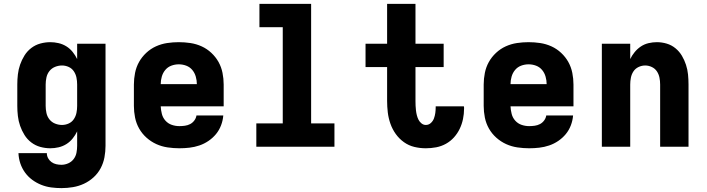

<svg xmlns="http://www.w3.org/2000/svg" viewBox="-20 -755 3640 988"><path d="M296 213Q270 213 243.5 209.5Q217 206 192 196Q167 186 145.5 170Q124 154 108.5 132.5Q93 111 84.5 85.5Q76 60 75 33H221Q221 47 227.5 59Q234 71 245 79Q256 87 269.5 90Q283 93 296 93Q314 93 331 85.5Q348 78 359 63.5Q370 49 373.5 31Q377 13 377 -5V-79Q368 -60 354 -42.5Q340 -25 321.5 -13.5Q303 -2 281.5 3Q260 8 239 8Q213 8 187.5 1Q162 -6 141 -22Q120 -38 106 -60.5Q92 -83 83.5 -107.5Q75 -132 72 -158Q69 -184 69 -210V-320Q69 -346 72 -372Q75 -398 83.5 -422.5Q92 -447 106 -469.5Q120 -492 141 -508Q162 -524 187.5 -531Q213 -538 239 -538Q260 -538 281.5 -533Q303 -528 321.5 -516.5Q340 -505 354 -487.5Q368 -470 377 -451V-530H523V-5Q523 25 517.5 54.5Q512 84 498 110.5Q484 137 461.5 157.5Q439 178 412 190.5Q385 203 355.5 208Q326 213 296 213ZM299 -112Q317 -112 333.5 -119.5Q350 -127 360 -142Q370 -157 373.5 -174.5Q377 -192 377 -210V-320Q377 -338 373.5 -355.5Q370 -373 360 -388Q350 -403 333.5 -410.5Q317 -418 299 -418Q281 -418 263.5 -411Q246 -404 234.5 -389.5Q223 -375 219 -356.5Q215 -338 215 -320V-210Q215 -192 219 -173.5Q223 -155 234.5 -140.5Q246 -126 263.5 -119Q281 -112 299 -112Z M903 8Q873 8 842.5 3.5Q812 -1 784.5 -13.5Q757 -26 734 -46.5Q711 -67 696 -93.5Q681 -120 675 -150Q669 -180 669 -210V-320Q669 -350 675 -380Q681 -410 695.5 -436Q710 -462 732.5 -483Q755 -504 782.5 -516.5Q810 -529 840 -533.5Q870 -538 900 -538Q930 -538 960 -533.5Q990 -529 1017.5 -516.5Q1045 -504 1067.5 -483Q1090 -462 1104.5 -436Q1119 -410 1125 -380Q1131 -350 1131 -320V-208H807Q808 -188 813 -168.5Q818 -149 831.5 -134Q845 -119 864 -112.5Q883 -106 903 -106Q917 -106 931.5 -108Q946 -110 958.5 -116.5Q971 -123 980 -135Q989 -147 991 -161H1129Q1127 -135 1117.5 -110Q1108 -85 1091.5 -65Q1075 -45 1053 -30Q1031 -15 1006 -6.5Q981 2 955 5Q929 8 903 8ZM807 -322H993Q993 -341 987.5 -360.5Q982 -380 969.5 -395Q957 -410 938.5 -417Q920 -424 900 -424Q880 -424 861.5 -417Q843 -410 830.5 -395Q818 -380 812.5 -360.5Q807 -341 807 -322Z M1299 0V-120H1435V-615H1315V-735H1581V-120H1701V0Z M2171 8Q2141 8 2112 1Q2083 -6 2058.5 -23.5Q2034 -41 2016.5 -65.5Q1999 -90 1989 -118.5Q1979 -147 1975.5 -176.5Q1972 -206 1972 -236V-410H1861V-530H1972V-735H2118V-530H2263V-410H2118V-236Q2118 -224 2118.5 -211.5Q2119 -199 2120.5 -186.5Q2122 -174 2125 -162Q2128 -150 2133.5 -139Q2139 -128 2149 -120Q2159 -112 2171 -112Q2186 -112 2197 -122Q2208 -132 2213 -145.5Q2218 -159 2220 -173.5Q2222 -188 2222 -203Q2222 -204 2222 -205Q2222 -206 2222 -208H2367Q2368 -205 2368 -202Q2368 -199 2368 -196Q2368 -169 2362.5 -142.5Q2357 -116 2345.5 -92Q2334 -68 2316 -48Q2298 -28 2274.5 -15Q2251 -2 2224.5 3Q2198 8 2171 8Z M2703 8Q2673 8 2642.5 3.5Q2612 -1 2584.5 -13.5Q2557 -26 2534 -46.5Q2511 -67 2496 -93.5Q2481 -120 2475 -150Q2469 -180 2469 -210V-320Q2469 -350 2475 -380Q2481 -410 2495.5 -436Q2510 -462 2532.5 -483Q2555 -504 2582.5 -516.5Q2610 -529 2640 -533.5Q2670 -538 2700 -538Q2730 -538 2760 -533.5Q2790 -529 2817.5 -516.5Q2845 -504 2867.5 -483Q2890 -462 2904.5 -436Q2919 -410 2925 -380Q2931 -350 2931 -320V-208H2607Q2608 -188 2613 -168.5Q2618 -149 2631.5 -134Q2645 -119 2664 -112.5Q2683 -106 2703 -106Q2717 -106 2731.5 -108Q2746 -110 2758.5 -116.5Q2771 -123 2780 -135Q2789 -147 2791 -161H2929Q2927 -135 2917.5 -110Q2908 -85 2891.5 -65Q2875 -45 2853 -30Q2831 -15 2806 -6.5Q2781 2 2755 5Q2729 8 2703 8ZM2607 -322H2793Q2793 -341 2787.5 -360.5Q2782 -380 2769.5 -395Q2757 -410 2738.5 -417Q2720 -424 2700 -424Q2680 -424 2661.5 -417Q2643 -410 2630.5 -395Q2618 -380 2612.5 -360.5Q2607 -341 2607 -322Z M3077 0V-530H3223V-451Q3232 -470 3246 -487Q3260 -504 3278 -516Q3296 -528 3317.5 -533Q3339 -538 3360 -538Q3386 -538 3411 -530.5Q3436 -523 3456 -506.5Q3476 -490 3489 -468Q3502 -446 3510 -421.5Q3518 -397 3520.5 -371.5Q3523 -346 3523 -320V0H3377V-320Q3377 -338 3373.5 -355.5Q3370 -373 3360.5 -387.5Q3351 -402 3334.5 -410Q3318 -418 3300 -418Q3282 -418 3265.5 -410Q3249 -402 3239.5 -387.5Q3230 -373 3226.5 -355.5Q3223 -338 3223 -320V0Z"/></svg>

Font: Iosevka Curly Heavy Extended
Style: Regular
Weight: 900
Width: 7
Monospace: yes
Designer: Belleve Invis
Foundry: Belleve Invis
Version: Version 11.1.0; ttfautohint (v1.8.3)